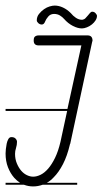

<svg xmlns="http://www.w3.org/2000/svg" viewBox="-20 -677 368 689"><path d="M257 -14H133Q116 -8 99 -8Q82 -8 66 -14H0V-21H52Q41 -28 31 -39Q17 -55 8.5 -77Q0 -99 0 -126Q0 -132 1 -142Q2 -152 4 -161.5Q6 -171 10 -178Q14 -185 21 -185Q31 -185 36 -179.5Q41 -174 41 -168Q41 -157 37.5 -146Q34 -135 34 -125Q34 -106 40.5 -90.5Q47 -75 56 -64.5Q65 -54 76.5 -48.5Q88 -43 99 -43Q112 -43 126 -50Q140 -57 153 -72Q166 -87 177.5 -110.5Q189 -134 197 -168L221 -279H0V-286H222L272 -514H119Q101 -514 101 -531V-534L102 -541Q106 -550 119 -550H294Q312 -550 312 -531Q312 -529 311 -528L232 -161L231 -160V-159Q221 -117 206 -88Q191 -59 173 -41Q161 -28 148 -21H257ZM142 -600Q138 -589 130 -589Q123 -589 117.5 -594Q112 -599 112 -604Q112 -617 120 -627Q128 -637 138 -644Q148 -651 158.5 -654Q169 -657 176 -657Q191 -657 206 -650Q221 -643 234 -630Q242 -620 252.5 -613Q263 -606 275 -606Q282 -607 286.5 -611.5Q291 -616 295 -621Q299 -626 303 -630.5Q307 -635 311 -635Q318 -635 323 -629.5Q328 -624 328 -620Q328 -612 323 -604Q318 -596 310 -589.5Q302 -583 292 -579Q282 -575 274 -575Q259 -575 241.5 -584Q224 -593 210 -609Q204 -616 195 -621.5Q186 -627 174 -627Q161 -627 153 -617.5Q145 -608 142 -600Z"/></svg>

Font: Gruenewald VA 3. Klasse
Style: Regular
Weight: 400
Designer: Peter Wiegel
Foundry: Peter Wiegel, nach dem Schriftentwurf von Dr. H. Gr¸newald
Version: Version 0.007